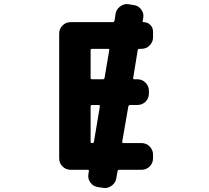

<svg xmlns="http://www.w3.org/2000/svg" viewBox="-20 -865 1040 955"><path d="M466.8 65.4Q443.4 62.5 429.7 43Q418.9 28.3 418.9 11.7Q418.9 5.9 419.9 0L421.9 -12.7Q423.8 -20.5 416 -20.5H332Q307.6 -20.5 291 -37.1Q274.4 -53.7 274.4 -78.1V-697.3Q274.4 -721.7 291 -738.3Q307.6 -754.9 332 -754.9H541Q547.9 -754.9 549.8 -762.7L554.7 -795.9Q558.6 -819.3 578.1 -833Q592.8 -844.7 611.3 -844.7Q616.2 -844.7 621.1 -843.8L645.5 -839.8Q668.9 -836.9 682.6 -817.4Q693.4 -802.7 693.4 -786.1Q693.4 -780.3 692.4 -774.4L689.5 -760.7Q688.5 -754.9 694.3 -754.9Q713.9 -754.9 727.5 -741.2Q741.2 -727.5 741.2 -708V-679.7Q741.2 -656.2 724.6 -639.2Q708 -622.1 683.6 -622.1H673.8Q666 -622.1 665 -615.2Q661.1 -588.9 653.3 -543.9Q646.5 -501 642.6 -477.5Q640.6 -470.7 648.4 -470.7H663.1Q687.5 -470.7 704.1 -453.6Q720.7 -436.5 720.7 -413.1V-400.4Q720.7 -376 704.1 -359.4Q687.5 -342.8 663.1 -342.8H627Q620.1 -342.8 618.2 -335L587.9 -160.2Q586.9 -153.3 594.7 -153.3H683.6Q708 -153.3 724.6 -136.2Q741.2 -119.1 741.2 -95.7V-78.1Q741.2 -53.7 724.6 -37.1Q708 -20.5 683.6 -20.5H573.2Q565.4 -20.5 564.5 -12.7L558.6 21.5Q554.7 44.9 535.2 58.6Q519.5 70.3 502 70.3Q497.1 70.3 492.2 69.3ZM438.5 -153.3Q446.3 -153.3 447.3 -160.2L476.6 -335Q477.5 -342.8 470.7 -342.8H437.5Q430.7 -342.8 430.7 -335V-160.2Q430.7 -153.3 437.5 -153.3ZM492.2 -470.7Q499 -470.7 500 -477.5L523.4 -615.2Q525.4 -622.1 517.6 -622.1H437.5Q430.7 -622.1 430.7 -615.2V-477.5Q430.7 -470.7 437.5 -470.7Z"/></svg>

Font: Rounded Mgen+ 2m bold
Style: Bold
Weight: 700
Designer: [Source Han Sans]
Ryoko NISHIZUKA  (kana & ideographs); Paul D. Hunt (Latin, Greek & Cyrillic); Wenlong ZHANG  (bopomofo
Version: Version 1.059.20150602